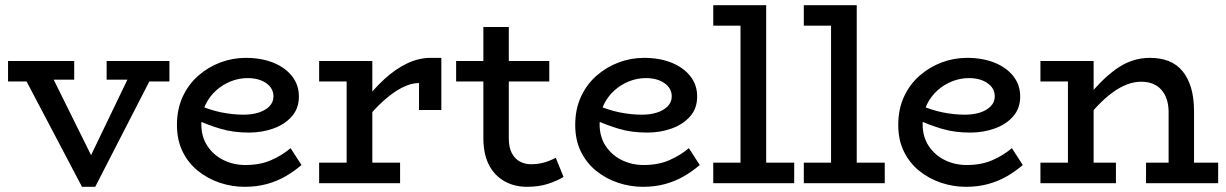

<svg xmlns="http://www.w3.org/2000/svg" viewBox="-20 -706 4727 740"><path d="M296 14 63 -429H172L331 -108L485 -428H574L347 14ZM11 -392V-471H266V-399H118L112 -392ZM391 -399V-471H633V-392H529L523 -399Z M923 14Q874 14 827.5 -1.5Q781 -17 743.5 -47Q706 -77 684 -121.5Q662 -166 662 -224Q662 -286 684.5 -334Q707 -382 745 -415Q783 -448 830 -465.5Q877 -483 927 -483Q987 -483 1033 -464.5Q1079 -446 1105.5 -412.5Q1132 -379 1132 -334Q1132 -288 1104.5 -257Q1077 -226 1033 -210.5Q989 -195 940 -195Q879 -195 830.5 -209.5Q782 -224 736 -245L735 -305Q788 -282 832.5 -273Q877 -264 919 -264Q951 -264 976.5 -272Q1002 -280 1018 -296Q1034 -312 1034 -334Q1034 -366 1006 -385.5Q978 -405 934 -405Q901 -405 869.5 -392.5Q838 -380 812.5 -357Q787 -334 771.5 -301.5Q756 -269 756 -227Q756 -178 780 -142.5Q804 -107 842.5 -88.5Q881 -70 926 -70Q982 -70 1024.5 -88.5Q1067 -107 1100 -135L1142 -70Q1114 -46 1081.5 -27Q1049 -8 1009.5 3Q970 14 923 14Z M1383 -236V-314Q1420 -363 1462 -401.5Q1504 -440 1549 -461.5Q1594 -483 1639 -483H1681V-282H1595V-386Q1564 -386 1529 -368Q1494 -350 1457 -316.5Q1420 -283 1383 -236ZM1210 0V-79H1522V0ZM1316 -22V-471H1415V-22ZM1210 -392V-471H1409V-392Z M2011 14Q1962 14 1923.5 -8Q1885 -30 1864 -71.5Q1843 -113 1843 -174V-602H1941V-173Q1941 -138 1952.5 -116Q1964 -94 1983.5 -83.5Q2003 -73 2026 -73Q2054 -73 2078 -80Q2102 -87 2122 -98L2152 -24Q2127 -9 2092 2.5Q2057 14 2011 14ZM1738 -392V-471H2097V-392Z M2458 14Q2409 14 2362.5 -1.5Q2316 -17 2278.5 -47Q2241 -77 2219 -121.5Q2197 -166 2197 -224Q2197 -286 2219.5 -334Q2242 -382 2280 -415Q2318 -448 2365 -465.5Q2412 -483 2462 -483Q2522 -483 2568 -464.5Q2614 -446 2640.5 -412.5Q2667 -379 2667 -334Q2667 -288 2639.5 -257Q2612 -226 2568 -210.5Q2524 -195 2475 -195Q2414 -195 2365.5 -209.5Q2317 -224 2271 -245L2270 -305Q2323 -282 2367.5 -273Q2412 -264 2454 -264Q2486 -264 2511.5 -272Q2537 -280 2553 -296Q2569 -312 2569 -334Q2569 -366 2541 -385.5Q2513 -405 2469 -405Q2436 -405 2404.5 -392.5Q2373 -380 2347.5 -357Q2322 -334 2306.5 -301.5Q2291 -269 2291 -227Q2291 -178 2315 -142.5Q2339 -107 2377.5 -88.5Q2416 -70 2461 -70Q2517 -70 2559.5 -88.5Q2602 -107 2635 -135L2677 -70Q2649 -46 2616.5 -27Q2584 -8 2544.5 3Q2505 14 2458 14Z M2834 -22V-686H2933V-22ZM2729 0V-79H3041V0ZM2729 -607V-686H2927V-607Z M3183 -22V-686H3282V-22ZM3078 0V-79H3390V0ZM3078 -607V-686H3276V-607Z M3703 14Q3654 14 3607.5 -1.5Q3561 -17 3523.5 -47Q3486 -77 3464 -121.5Q3442 -166 3442 -224Q3442 -286 3464.5 -334Q3487 -382 3525 -415Q3563 -448 3610 -465.5Q3657 -483 3707 -483Q3767 -483 3813 -464.5Q3859 -446 3885.5 -412.5Q3912 -379 3912 -334Q3912 -288 3884.5 -257Q3857 -226 3813 -210.5Q3769 -195 3720 -195Q3659 -195 3610.5 -209.5Q3562 -224 3516 -245L3515 -305Q3568 -282 3612.5 -273Q3657 -264 3699 -264Q3731 -264 3756.5 -272Q3782 -280 3798 -296Q3814 -312 3814 -334Q3814 -366 3786 -385.5Q3758 -405 3714 -405Q3681 -405 3649.5 -392.5Q3618 -380 3592.5 -357Q3567 -334 3551.5 -301.5Q3536 -269 3536 -227Q3536 -178 3560 -142.5Q3584 -107 3622.5 -88.5Q3661 -70 3706 -70Q3762 -70 3804.5 -88.5Q3847 -107 3880 -135L3922 -70Q3894 -46 3861.5 -27Q3829 -8 3789.5 3Q3750 14 3703 14Z M4484 0V-274Q4484 -301 4477 -322.5Q4470 -344 4456.5 -359.5Q4443 -375 4423.5 -383Q4404 -391 4378 -391Q4351 -391 4323.5 -380.5Q4296 -370 4268 -349.5Q4240 -329 4212.5 -300.5Q4185 -272 4157 -236V-316Q4189 -355 4219.5 -386Q4250 -417 4280.5 -439Q4311 -461 4343.5 -472Q4376 -483 4412 -483Q4453 -483 4484.5 -470.5Q4516 -458 4537.5 -432Q4559 -406 4570.5 -367.5Q4582 -329 4582 -277V0ZM3990 0V-79H4281V0ZM4096 0V-471H4195V0ZM3990 -392V-471H4174V-392ZM4397 0V-79H4675V0Z"/></svg>

Font: BioRhyme
Style: Regular
Weight: 400
Designer: Aoife Mooney
Foundry: Aoife Mooney Type
Version: Version 1.600;gftools[0.9.33]